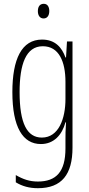

<svg xmlns="http://www.w3.org/2000/svg" viewBox="-20 -747 470 1009"><path d="M210 -727C187 -727 179 -709 179 -688C179 -667 189 -650 209 -650C228 -650 239 -665 239 -689C239 -709 231 -727 210 -727ZM201 -539C94 -539 45 -437 45 -263C45 -78 100 10 195 10C263 10 306 -38 324 -104H327C324 -65 324 -37 324 -8V33C324 156 275 207 179 207C135 207 101 195 63 173V211C97 232 135 242 179 242C305 242 361 169 361 29V-529H332L327 -445H324C306 -496 271 -539 201 -539ZM205 -504C290 -504 324 -423 324 -317V-226C324 -125 289 -24 200 -24C122 -24 83 -99 83 -263C83 -409 116 -504 205 -504Z"/></svg>

Font: Noto Sans Myanmar ExtraCondensed ExtraLight
Style: Regular
Weight: 200
Width: 2
Designer: Monotype Design Team
Foundry: Monotype Imaging Inc.
Version: Version 2.107